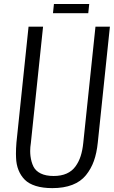

<svg xmlns="http://www.w3.org/2000/svg" viewBox="-20 -945 578 975"><path d="M249 -877.9 253.9 -924.8H433.1L428.2 -877.9ZM245.6 10.3Q197.3 10.3 161.9 -0.7Q126.5 -11.7 106 -32.2Q85.4 -52.7 74 -81.3Q62.5 -109.9 61.5 -145Q61 -154.3 61 -164.1Q61 -190.9 63.5 -221.2L125 -809.6H198.7L136.7 -218.8Q133.3 -197.8 133.3 -178.2Q133.3 -165 134.8 -152.3Q138.7 -121.6 149.9 -99.1Q161.1 -76.7 187 -64Q212.9 -51.3 252.4 -51.3Q290.5 -51.3 318.4 -63.7Q346.2 -76.2 363.3 -99.9Q380.4 -123.5 389.6 -152.3Q398.9 -181.2 402.8 -218.8L464.8 -809.6H538.1L476.6 -221.2Q471.2 -168 456.8 -127.7Q442.4 -87.4 416.3 -55.2Q390.1 -22.9 347.2 -6.3Q304.2 10.3 245.6 10.3Z"/></svg>

Font: Oswald
Style: Light
Weight: 300
Designer: Vernon Adams
Foundry: Vernon Adams
Version: 3.0; ttfautohint (v0.95.6-bc232) -l 8 -r 50 -G 200 -x 0 -w "